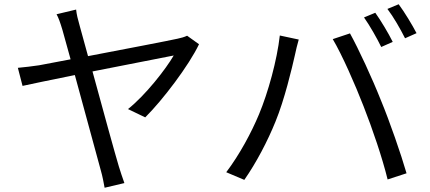

<svg xmlns="http://www.w3.org/2000/svg" viewBox="-20 -839 2020 903"><path d="M916 -631 860 -671C848 -665 830 -660 815 -657C776 -648 566 -608 394 -575L355 -717C346 -748 340 -773 338 -794L246 -772C255 -756 263 -734 274 -697L312 -560L164 -532C128 -527 99 -523 64 -520L86 -435C118 -442 217 -463 332 -486L454 -38C462 -11 468 22 472 44L565 22C557 -1 545 -35 539 -56C522 -112 464 -323 415 -503L797 -578C760 -514 664 -391 582 -326L663 -287C745 -368 869 -532 916 -631Z M1745 -779 1692 -757C1719 -719 1753 -659 1773 -618L1827 -642C1807 -683 1770 -744 1745 -779ZM1855 -819 1802 -797C1831 -759 1863 -703 1885 -659L1939 -683C1920 -720 1882 -783 1855 -819ZM1198 -301C1163 -217 1107 -112 1044 -29L1129 7C1185 -73 1239 -176 1276 -268C1318 -370 1353 -518 1367 -580C1371 -602 1379 -631 1385 -653L1296 -672C1283 -556 1241 -404 1198 -301ZM1690 -339C1732 -232 1778 -97 1803 5L1892 -24C1866 -114 1813 -267 1772 -366C1730 -472 1666 -610 1626 -682L1545 -655C1589 -581 1650 -442 1690 -339Z"/></svg>

Font: Noto Sans KR
Style: Regular
Weight: 400
Designer: Ryoko NISHIZUKA 西塚涼子 (kana, bopomofo & ideographs); Paul D. Hunt (Latin, Greek & Cyrillic); Sandoll Communications 산돌커뮤니
Foundry: Adobe
Version: Version 2.004;hotconv 1.0.118;makeotfexe 2.5.65603